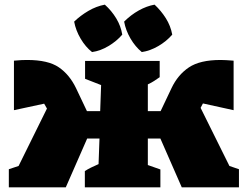

<svg xmlns="http://www.w3.org/2000/svg" viewBox="-20 -806 1065 826"><path d="M431 -786Q460 -760 480 -727Q500 -694 506 -657Q482 -629 447 -608Q412 -587 376 -582Q348 -604 327 -639.5Q306 -675 299 -713Q326 -739 360 -759Q394 -779 431 -786ZM645 -786Q673 -760 693.5 -727.5Q714 -695 721 -657Q696 -628 660.5 -607.5Q625 -587 590 -582Q562 -605 541.5 -640Q521 -675 514 -713Q543 -742 577 -761Q611 -780 645 -786ZM263 0H18V-78L60 -92L182 -339L170 -360L40 -332V-545Q60 -547 73.5 -547.5Q87 -548 97 -548Q187 -548 233 -516.5Q279 -485 307 -427L354 -328H411L415 -440L346 -467V-544H667V-474Q654 -465 643.5 -458Q633 -451 616 -443V-328H671L718 -427Q745 -484 792.5 -516Q840 -548 929 -548Q948 -548 985 -545V-332L853 -361L843 -342L967 -92L1008 -78V0H762L670 -210H616V-96L670 -77V0H345V-70Q357 -78 372.5 -85.5Q388 -93 404 -100L408 -210H355Z"/></svg>

Font: Piazzolla SC Black
Style: Regular
Weight: 900
Designer: Juan Pablo del Peral
Foundry: Huerta Tipografica
Version: Version 1.330